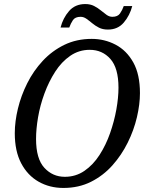

<svg xmlns="http://www.w3.org/2000/svg" viewBox="-20 -917 731 948"><path d="M293 11Q225 11 170.5 -20Q116 -51 84.5 -111Q53 -171 53 -259Q53 -317 68.5 -381Q84 -445 114.5 -506Q145 -567 191 -616.5Q237 -666 297.5 -695.5Q358 -725 433 -725Q496 -725 550.5 -696.5Q605 -668 638 -609Q671 -550 671 -457Q671 -402 656 -338Q641 -274 610.5 -212.5Q580 -151 535 -100.5Q490 -50 429.5 -19.5Q369 11 293 11ZM300 -44Q354 -44 397 -73.5Q440 -103 471.5 -152Q503 -201 523.5 -259.5Q544 -318 554.5 -376.5Q565 -435 565 -484Q565 -581 525 -626Q485 -671 423 -671Q370 -671 327 -641.5Q284 -612 252.5 -563Q221 -514 199.5 -455.5Q178 -397 168 -338.5Q158 -280 158 -231Q158 -133 199 -88.5Q240 -44 300 -44ZM513 -771Q487 -771 468.5 -780.5Q450 -790 435 -802.5Q420 -815 406.5 -824.5Q393 -834 378 -834Q351 -834 340 -817.5Q329 -801 322 -781H279Q291 -828 321 -862.5Q351 -897 401 -897Q426 -897 444.5 -887.5Q463 -878 478 -865.5Q493 -853 506.5 -843.5Q520 -834 535 -834Q561 -834 572.5 -850.5Q584 -867 591 -887H633Q621 -841 591.5 -806Q562 -771 513 -771Z"/></svg>

Font: Noto Serif SemiCondensed
Style: Italic
Weight: 400
Width: 4
Italic angle: -12°
Designer: Monotype Design Team
Foundry: Monotype Imaging Inc.
Version: Version 2.013